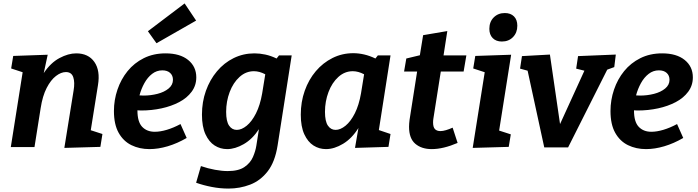

<svg xmlns="http://www.w3.org/2000/svg" viewBox="-20 -857 4068 1119"><path d="M355 5 409 -330Q417 -377 407 -407Q397 -437 364 -437Q336 -437 306 -414Q276 -391 252 -344.5Q228 -298 217 -227L181 0H43L112 -436L45 -458L57 -531L258 -538L235 -431Q275 -491 326.5 -518.5Q378 -546 424 -546Q495 -546 530 -496Q565 -446 551 -361L509 -98L577 -76L565 -1Z M851 12Q793 12 746 -11Q699 -34 671.5 -83Q644 -132 644 -210Q644 -274 664.5 -334.5Q685 -395 723.5 -442.5Q762 -490 818 -518Q874 -546 945 -546Q1029 -546 1076.5 -507.5Q1124 -469 1124 -406Q1124 -359 1097 -322.5Q1070 -286 1024.5 -262Q979 -238 921.5 -225.5Q864 -213 802 -213Q791 -213 781 -214V-213Q781 -147 808.5 -118Q836 -89 882 -89Q914 -89 952.5 -100.5Q991 -112 1032 -134L1068 -53Q1013 -21 957.5 -4.5Q902 12 851 12ZM926 -447Q893 -447 866.5 -426.5Q840 -406 821.5 -372.5Q803 -339 793 -301Q804 -300 817 -300Q858 -300 897.5 -310Q937 -320 962.5 -341Q988 -362 988 -392Q988 -417 971.5 -432Q955 -447 926 -447ZM892 -605 842 -675 1056 -837 1123 -737Z M1312 242Q1263 242 1214 232.5Q1165 223 1123 208L1151 111Q1192 125 1233 132.5Q1274 140 1307 140Q1370 140 1404.5 116.5Q1439 93 1454 58.5Q1469 24 1474 -8L1489 -104Q1451 -46 1400.5 -17Q1350 12 1304 12Q1264 12 1231 -9Q1198 -30 1177.5 -74.5Q1157 -119 1157 -189Q1157 -263 1180 -327.5Q1203 -392 1244.5 -441.5Q1286 -491 1342 -518.5Q1398 -546 1463 -546Q1494 -546 1526.5 -539Q1559 -532 1592 -516L1606 -534H1680L1598 -10Q1583 86 1540.5 141Q1498 196 1438 219Q1378 242 1312 242ZM1360 -100Q1388 -100 1418 -124.5Q1448 -149 1472 -196.5Q1496 -244 1508 -313L1526 -424Q1492 -442 1460 -442Q1413 -442 1376 -408.5Q1339 -375 1318.5 -320.5Q1298 -266 1298 -205Q1298 -150 1315 -125Q1332 -100 1360 -100Z M1880 12Q1840 12 1807 -9Q1774 -30 1753.5 -74.5Q1733 -119 1733 -189Q1733 -263 1756 -328Q1779 -393 1820.5 -442Q1862 -491 1918 -519Q1974 -547 2039 -547Q2070 -547 2102.5 -539.5Q2135 -532 2168 -516L2182 -534H2256L2188 -99L2256 -76L2244 -1L2049 5L2069 -111Q2031 -50 1979.5 -19Q1928 12 1880 12ZM1936 -100Q1964 -100 1994 -124.5Q2024 -149 2048 -196.5Q2072 -244 2084 -313L2102 -424Q2068 -442 2036 -442Q1989 -442 1952 -408.5Q1915 -375 1894.5 -320.5Q1874 -266 1874 -205Q1874 -150 1891 -125Q1908 -100 1936 -100Z M2647 -24Q2563 12 2496 12Q2437 12 2400.5 -19Q2364 -50 2364 -118Q2364 -136 2367 -159L2411 -440H2335L2348 -516L2427 -535L2446 -652L2587 -676L2565 -534H2698L2682 -440H2549L2506 -167Q2505 -162 2504.5 -155.5Q2504 -149 2504 -143Q2504 -116 2515 -104.5Q2526 -93 2547 -93Q2561 -93 2579.5 -98.5Q2598 -104 2618 -113Z M2735 5 2805 -436 2738 -458 2750 -531 2959 -538 2889 -96 2957 -74 2945 -1ZM2905 -615Q2871 -615 2851.5 -635Q2832 -655 2832 -689Q2832 -730 2857.5 -755.5Q2883 -781 2922 -781Q2956 -781 2975.5 -761.5Q2995 -742 2995 -707Q2995 -667 2970 -641Q2945 -615 2905 -615Z M3152 2 3055 -445 3011 -457 3022 -530 3185 -539 3244 -134 3386 -445 3338 -457 3349 -530 3569 -539 3560 -466 3519 -451 3291 2Z M3745 12Q3687 12 3640 -11Q3593 -34 3565.5 -83Q3538 -132 3538 -210Q3538 -274 3558.5 -334.5Q3579 -395 3617.5 -442.5Q3656 -490 3712 -518Q3768 -546 3839 -546Q3923 -546 3970.5 -507.5Q4018 -469 4018 -406Q4018 -359 3991 -322.5Q3964 -286 3918.5 -262Q3873 -238 3815.5 -225.5Q3758 -213 3696 -213Q3685 -213 3675 -214V-213Q3675 -147 3702.5 -118Q3730 -89 3776 -89Q3808 -89 3846.5 -100.5Q3885 -112 3926 -134L3962 -53Q3907 -21 3851.5 -4.5Q3796 12 3745 12ZM3820 -447Q3787 -447 3760.5 -426.5Q3734 -406 3715.5 -372.5Q3697 -339 3687 -301Q3698 -300 3711 -300Q3752 -300 3791.5 -310Q3831 -320 3856.5 -341Q3882 -362 3882 -392Q3882 -417 3865.5 -432Q3849 -447 3820 -447Z"/></svg>

Font: Bitter
Style: Bold Italic
Weight: 700
Italic angle: -9°
Designer: Sol Matas, and Bitter project Authors
Foundry: Sol Matas
Version: Version 2.001